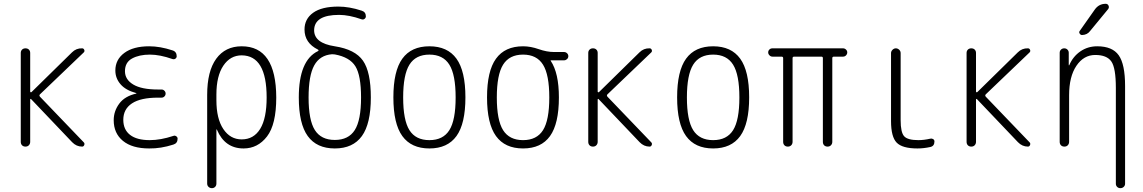

<svg xmlns="http://www.w3.org/2000/svg" viewBox="-20 -775 6040 1015"><path d="M89.8 -25.4V-495.1Q89.8 -505.9 96.7 -512.7Q103.5 -519.5 114.7 -519.5Q126 -519.5 132.8 -512.7Q139.6 -505.9 139.6 -495.1V-291Q139.6 -289.1 141.6 -287.6Q143.6 -286.1 146.5 -288.1L360.4 -498Q382.8 -520.5 414.1 -519.5Q421.9 -519.5 425.3 -511.7Q428.7 -503.9 422.9 -498L191.4 -276.4Q185.5 -270.5 191.4 -263.7L422.9 -22.5Q428.7 -16.6 425.3 -8.3Q421.9 0 414.1 0Q383.8 0 361.3 -23.4L144.5 -251Q143.6 -252.9 141.6 -252Q139.6 -251 139.6 -249V-25.4Q139.6 -14.6 132.8 -7.3Q126 0 114.7 0Q103.5 0 96.7 -6.8Q89.8 -13.7 89.8 -25.4Z M700.2 -280.3Q701.2 -280.3 701.2 -281.2Q701.2 -283.2 699.2 -283.2Q644.5 -297.9 617.2 -329.6Q589.8 -361.3 589.8 -402.3Q589.8 -460 637.2 -495.1Q684.6 -530.3 768.6 -530.3Q826.2 -530.3 891.6 -508.8Q914.1 -502 914.1 -477.5Q914.1 -469.7 907.2 -464.8Q900.4 -460 891.6 -462.9Q825.2 -486.3 772.5 -486.3Q715.8 -486.3 678.2 -465.8Q640.6 -445.3 640.6 -398.4Q640.6 -354.5 684.6 -328.1Q728.5 -301.8 815.4 -301.8H834Q842.8 -301.8 849.1 -295.4Q855.5 -289.1 855.5 -280.3Q855.5 -271.5 849.1 -265.1Q842.8 -258.8 834 -258.8H815.4Q723.6 -258.8 677.7 -228.5Q631.8 -198.2 631.8 -141.6Q631.8 -89.8 667.5 -62Q703.1 -34.2 771.5 -34.2Q829.1 -34.2 896.5 -56.6Q904.3 -59.6 911.6 -54.7Q918.9 -49.8 918.9 -42Q918.9 -17.6 896.5 -10.7Q830.1 10.7 768.6 9.8Q678.7 9.8 629.9 -30.3Q581.1 -70.3 581.1 -139.6Q581.1 -187.5 610.4 -227.1Q639.6 -266.6 700.2 -280.3Z M1124 -275.4V-245.1Q1124 -147.5 1160.6 -92.8Q1197.3 -38.1 1257.8 -38.1Q1321.3 -38.1 1355.5 -93.8Q1389.6 -149.4 1389.6 -259.8Q1389.6 -481.4 1257.8 -482.4Q1197.3 -482.4 1160.6 -427.7Q1124 -373 1124 -275.4ZM1075.2 195.3V-273.4Q1075.2 -398.4 1123 -464.4Q1170.9 -530.3 1257.8 -530.3Q1439.5 -530.3 1440.4 -259.8Q1440.4 -117.2 1391.6 -53.7Q1342.8 9.8 1267.6 9.8Q1168.9 9.8 1127 -88.9Q1127 -90.8 1126 -90.8Q1124 -90.8 1124 -89.8V195.3Q1124 206.1 1117.2 212.9Q1110.4 219.7 1100.1 219.7Q1089.8 219.7 1082.5 212.9Q1075.2 206.1 1075.2 195.3Z M1735.4 -488.3Q1670.9 -483.4 1641.1 -429.2Q1611.3 -375 1611.3 -259.8Q1611.3 -139.6 1644.5 -87.4Q1677.7 -35.2 1750 -35.2Q1822.3 -35.2 1855.5 -87.4Q1888.7 -139.6 1888.7 -259.8Q1888.7 -376 1858.9 -424.3Q1829.1 -472.7 1750 -487.3Q1745.1 -488.3 1735.4 -488.3ZM1559.6 -259.8Q1559.6 -456.1 1661.1 -504.9Q1667 -508.8 1661.1 -512.7Q1589.8 -547.9 1589.8 -619.1Q1589.8 -674.8 1635.3 -707.5Q1680.7 -740.2 1768.6 -740.2Q1826.2 -740.2 1891.6 -718.8Q1914.1 -711.9 1914.1 -688.5Q1914.1 -680.7 1907.2 -675.3Q1900.4 -669.9 1891.6 -672.9Q1825.2 -696.3 1772.5 -696.3Q1641.6 -696.3 1640.6 -615.2Q1640.6 -546.9 1750 -530.3Q1857.4 -513.7 1898.9 -454.1Q1940.4 -394.5 1940.4 -259.8Q1940.4 -121.1 1893.1 -55.7Q1845.7 9.8 1750 9.8Q1654.3 9.8 1606.9 -55.7Q1559.6 -121.1 1559.6 -259.8Z M2355.5 -433.1Q2322.3 -486.3 2250 -486.3Q2177.7 -486.3 2144.5 -433.1Q2111.3 -379.9 2111.3 -259.8Q2111.3 -139.6 2144.5 -86.9Q2177.7 -34.2 2250 -34.2Q2322.3 -34.2 2355.5 -86.9Q2388.7 -139.6 2388.7 -259.8Q2388.7 -379.9 2355.5 -433.1ZM2393.1 -55.7Q2345.7 9.8 2250 9.8Q2154.3 9.8 2106.9 -55.7Q2059.6 -121.1 2059.6 -260.3Q2059.6 -399.4 2106.9 -464.8Q2154.3 -530.3 2250 -530.3Q2345.7 -530.3 2393.1 -464.8Q2440.4 -399.4 2440.4 -260.3Q2440.4 -121.1 2393.1 -55.7Z M2850.6 -433.1Q2817.4 -486.3 2745.1 -486.3Q2672.9 -486.3 2639.6 -433.1Q2606.4 -379.9 2606.4 -259.8Q2606.4 -139.6 2639.6 -86.9Q2672.9 -34.2 2745.1 -34.2Q2817.4 -34.2 2850.6 -86.9Q2883.8 -139.6 2883.8 -259.8Q2883.8 -379.9 2850.6 -433.1ZM2745.1 -530.3Q2785.2 -530.3 2828.1 -515.1Q2871.1 -500 2909.2 -500H2961.9Q2970.7 -500 2977.5 -493.7Q2984.4 -487.3 2984.4 -478Q2984.4 -468.8 2977.5 -462.4Q2970.7 -456.1 2961.9 -456.1H2891.6Q2890.6 -456.1 2890.6 -455.1Q2890.6 -454.1 2891.1 -454.1Q2891.6 -454.1 2891.6 -453.1Q2934.6 -388.7 2934.6 -259.8Q2934.6 -121.1 2887.7 -55.7Q2840.8 9.8 2745.1 9.8Q2649.4 9.8 2602.1 -55.7Q2554.7 -121.1 2554.7 -260.3Q2554.7 -399.4 2602.1 -464.8Q2649.4 -530.3 2745.1 -530.3Z M3089.8 -25.4V-495.1Q3089.8 -505.9 3096.7 -512.7Q3103.5 -519.5 3114.7 -519.5Q3126 -519.5 3132.8 -512.7Q3139.6 -505.9 3139.6 -495.1V-291Q3139.6 -289.1 3141.6 -287.6Q3143.6 -286.1 3146.5 -288.1L3360.4 -498Q3382.8 -520.5 3414.1 -519.5Q3421.9 -519.5 3425.3 -511.7Q3428.7 -503.9 3422.9 -498L3191.4 -276.4Q3185.5 -270.5 3191.4 -263.7L3422.9 -22.5Q3428.7 -16.6 3425.3 -8.3Q3421.9 0 3414.1 0Q3383.8 0 3361.3 -23.4L3144.5 -251Q3143.6 -252.9 3141.6 -252Q3139.6 -251 3139.6 -249V-25.4Q3139.6 -14.6 3132.8 -7.3Q3126 0 3114.7 0Q3103.5 0 3096.7 -6.8Q3089.8 -13.7 3089.8 -25.4Z M3855.5 -433.1Q3822.3 -486.3 3750 -486.3Q3677.7 -486.3 3644.5 -433.1Q3611.3 -379.9 3611.3 -259.8Q3611.3 -139.6 3644.5 -86.9Q3677.7 -34.2 3750 -34.2Q3822.3 -34.2 3855.5 -86.9Q3888.7 -139.6 3888.7 -259.8Q3888.7 -379.9 3855.5 -433.1ZM3893.1 -55.7Q3845.7 9.8 3750 9.8Q3654.3 9.8 3606.9 -55.7Q3559.6 -121.1 3559.6 -260.3Q3559.6 -399.4 3606.9 -464.8Q3654.3 -530.3 3750 -530.3Q3845.7 -530.3 3893.1 -464.8Q3940.4 -399.4 3940.4 -260.3Q3940.4 -121.1 3893.1 -55.7Z M4063.5 -475.6Q4054.7 -475.6 4047.9 -482.4Q4041 -489.3 4041 -498Q4041 -506.8 4047.4 -513.2Q4053.7 -519.5 4063.5 -519.5H4436.5Q4445.3 -519.5 4452.1 -513.2Q4459 -506.8 4459 -498Q4459 -489.3 4452.6 -482.4Q4446.3 -475.6 4436.5 -475.6H4388.7Q4379.9 -475.6 4379.9 -467.8V-25.4Q4379.9 -14.6 4373 -7.3Q4366.2 0 4355 0Q4343.8 0 4336.9 -6.8Q4330.1 -13.7 4330.1 -25.4V-467.8Q4330.1 -475.6 4322.3 -475.6H4178.7Q4169.9 -475.6 4169.9 -467.8V-25.4Q4169.9 -14.6 4163.1 -7.3Q4156.2 0 4145 0Q4133.8 0 4127 -6.8Q4120.1 -13.7 4120.1 -25.4V-467.8Q4120.1 -475.6 4111.3 -475.6Z M4830.1 9.8Q4750 9.8 4720.2 -21Q4690.4 -51.8 4690.4 -134.8V-494.1Q4690.4 -503.9 4698.2 -511.7Q4706.1 -519.5 4715.8 -519.5Q4725.6 -519.5 4733.4 -512.2Q4741.2 -504.9 4741.2 -494.1V-139.6Q4741.2 -75.2 4759.8 -54.7Q4778.3 -34.2 4835 -34.2Q4864.3 -34.2 4898.4 -42Q4906.2 -43.9 4913.1 -39.6Q4919.9 -35.2 4919.9 -27.3Q4919.9 -2.9 4898.4 2Q4863.3 9.8 4830.1 9.8Z M5089.8 -25.4V-495.1Q5089.8 -505.9 5096.7 -512.7Q5103.5 -519.5 5114.7 -519.5Q5126 -519.5 5132.8 -512.7Q5139.6 -505.9 5139.6 -495.1V-291Q5139.6 -289.1 5141.6 -287.6Q5143.6 -286.1 5146.5 -288.1L5360.4 -498Q5382.8 -520.5 5414.1 -519.5Q5421.9 -519.5 5425.3 -511.7Q5428.7 -503.9 5422.9 -498L5191.4 -276.4Q5185.5 -270.5 5191.4 -263.7L5422.9 -22.5Q5428.7 -16.6 5425.3 -8.3Q5421.9 0 5414.1 0Q5383.8 0 5361.3 -23.4L5144.5 -251Q5143.6 -252.9 5141.6 -252Q5139.6 -251 5139.6 -249V-25.4Q5139.6 -14.6 5132.8 -7.3Q5126 0 5114.7 0Q5103.5 0 5096.7 -6.8Q5089.8 -13.7 5089.8 -25.4Z M5582 -25.4V-496.1Q5582 -505.9 5588.9 -512.7Q5595.7 -519.5 5606 -519.5Q5616.2 -519.5 5623 -512.7Q5629.9 -505.9 5629.9 -496.1V-430.7Q5629.9 -429.7 5631.8 -429.7Q5632.8 -429.7 5632.8 -430.7Q5652.3 -476.6 5691.4 -503.4Q5730.5 -530.3 5780.3 -530.3Q5860.4 -530.3 5894 -482.9Q5927.7 -435.5 5927.7 -320.3V196.3Q5927.7 206.1 5920.4 212.9Q5913.1 219.7 5902.8 219.7Q5892.6 219.7 5885.7 212.9Q5878.9 206.1 5878.9 196.3V-310.5Q5878.9 -416 5855 -450.2Q5831.1 -484.4 5770 -484.4Q5709 -484.4 5670.4 -427.2Q5631.8 -370.1 5631.8 -271.5V-25.4Q5631.8 -14.6 5625 -7.3Q5618.2 0 5606.9 0Q5595.7 0 5588.9 -6.8Q5582 -13.7 5582 -25.4ZM5767.6 -724.6Q5789.1 -754.9 5825.2 -754.9Q5835.9 -754.9 5840.3 -745.1Q5844.7 -735.4 5837.9 -726.6L5742.2 -610.4Q5727.5 -590.8 5700.2 -589.8Q5692.4 -589.8 5687.5 -597.7Q5682.6 -605.5 5688.5 -612.3Z"/></svg>

Font: Rounded Mgen+ 1m light
Style: Regular
Weight: 200
Designer: [Source Han Sans]
Ryoko NISHIZUKA  (kana & ideographs); Paul D. Hunt (Latin, Greek & Cyrillic); Wenlong ZHANG  (bopomofo
Version: Version 1.059.20150602